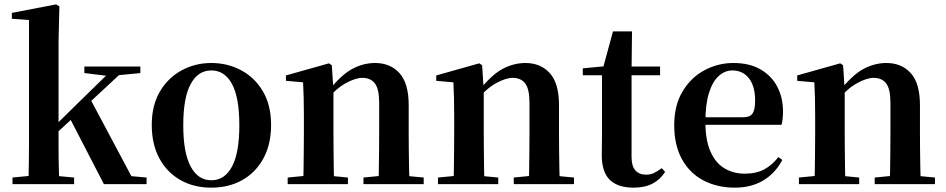

<svg xmlns="http://www.w3.org/2000/svg" viewBox="-20 -839 4310 875"><path d="M36.9 0V-29.9L142.8 -40.2H206.6L317.8 -29.9V0ZM109.1 0Q110.1 -18.1 110.6 -47.2Q111.1 -76.3 111.6 -110.2Q112.1 -144.1 112.1 -176.8Q112.1 -209.5 112.1 -234.8V-747.8L34 -753.3V-780.3L235.6 -819L250.6 -810L246.8 -650.9V-240.9Q246.8 -213.4 246.8 -179.5Q246.8 -145.6 247.3 -110.9Q247.8 -76.3 248.7 -47.2Q249.6 -18.1 250.6 0ZM177.7 -176.5V-220.2H183.6L343.8 -377.6L505.8 -535.7H564.2ZM453.4 0 298.1 -300.5 392.2 -386.5 578.7 -36.2 648 -29.9V0ZM364.5 -506V-535.7H619.7V-506L503.4 -494.8L482.5 -491.8Z M943 16.2Q863.7 16.2 802.5 -18.3Q741.3 -52.8 706.5 -117Q671.6 -181.2 671.6 -269.8Q671.6 -359.1 708.8 -422Q746 -484.9 807.9 -518.4Q869.8 -551.9 943 -551.9Q1017.1 -551.9 1079.1 -518.8Q1141 -485.6 1178.2 -422.7Q1215.4 -359.8 1215.4 -269.8Q1215.4 -180.5 1180 -116.3Q1144.6 -52 1083.4 -17.9Q1022.2 16.2 943 16.2ZM943 -17.5Q1004 -17.5 1037.4 -80.1Q1070.7 -142.6 1070.7 -268.1Q1070.7 -394.2 1037.4 -456.1Q1004 -518 943 -518Q882.7 -518 849 -456.1Q815.2 -394.2 815.2 -268.1Q815.2 -142.6 849 -80.1Q882.7 -17.5 943 -17.5Z M1291 0V-29.9L1396.6 -40.2H1459.7L1565.6 -29.9V0ZM1361.2 0Q1362.9 -25.5 1363.4 -67.4Q1363.9 -109.4 1364.4 -154.8Q1364.9 -200.3 1364.9 -234.8V-310.2Q1364.9 -360 1364 -393.7Q1363.2 -427.5 1361.2 -463.8L1283.1 -470.7V-495.2L1479.2 -550.4L1492.2 -541.7L1499.6 -428V-425.6V-234.8Q1499.6 -200.3 1500.1 -154.8Q1500.6 -109.4 1501.1 -67.4Q1501.6 -25.5 1502.6 0ZM1636.3 0V-29.9L1740.2 -40.2H1802.8L1910.9 -29.9V0ZM1705 0Q1706 -25.5 1706.5 -66.9Q1707 -108.4 1707.5 -153.8Q1708 -199.3 1708 -234.8V-369.8Q1708 -433.2 1688.6 -458.7Q1669.2 -484.2 1631.2 -484.2Q1600.6 -484.2 1556.8 -460.5Q1513.1 -436.8 1467.5 -383.3L1462.6 -425.7H1477.9Q1534.1 -497.3 1584.7 -524.6Q1635.3 -551.9 1689.5 -551.9Q1758.6 -551.9 1800.5 -505.8Q1842.5 -459.6 1842.5 -360.5V-234.8Q1842.5 -199.3 1843 -153.8Q1843.5 -108.4 1844.3 -66.9Q1845.2 -25.5 1846.2 0Z M1976 0V-29.9L2081.6 -40.2H2144.7L2250.6 -29.9V0ZM2046.2 0Q2047.9 -25.5 2048.4 -67.4Q2048.9 -109.4 2049.4 -154.8Q2049.9 -200.3 2049.9 -234.8V-310.2Q2049.9 -360 2049 -393.7Q2048.2 -427.5 2046.2 -463.8L1968.1 -470.7V-495.2L2164.2 -550.4L2177.2 -541.7L2184.6 -428V-425.6V-234.8Q2184.6 -200.3 2185.1 -154.8Q2185.6 -109.4 2186.1 -67.4Q2186.6 -25.5 2187.6 0ZM2321.3 0V-29.9L2425.2 -40.2H2487.8L2595.9 -29.9V0ZM2390 0Q2391 -25.5 2391.5 -66.9Q2392 -108.4 2392.5 -153.8Q2393 -199.3 2393 -234.8V-369.8Q2393 -433.2 2373.6 -458.7Q2354.2 -484.2 2316.2 -484.2Q2285.6 -484.2 2241.8 -460.5Q2198.1 -436.8 2152.5 -383.3L2147.6 -425.7H2162.9Q2219.1 -497.3 2269.7 -524.6Q2320.3 -551.9 2374.5 -551.9Q2443.6 -551.9 2485.5 -505.8Q2527.5 -459.6 2527.5 -360.5V-234.8Q2527.5 -199.3 2528 -153.8Q2528.5 -108.4 2529.3 -66.9Q2530.2 -25.5 2531.2 0Z M2791.4 -496.1V-535.7H2988.2V-496.1ZM2867.1 16.2Q2795.7 16.2 2759.1 -19.3Q2722.5 -54.8 2722.5 -131.7Q2722.5 -159.8 2723 -182.4Q2723.5 -205 2723.5 -234.7V-496.1H2636V-527.5L2745.7 -538L2727.1 -525.2L2773.5 -695.8H2860.3L2858.2 -519.3V-508.7V-123.8Q2858.2 -81.6 2875.7 -62.3Q2893.2 -43 2924.3 -43Q2944.4 -43 2960 -50.4Q2975.7 -57.9 2995.7 -72.5L3011.2 -56Q2989.7 -21.1 2954.3 -2.5Q2918.9 16.2 2867.1 16.2Z M3329.2 16.2Q3248.8 16.2 3186.2 -16.5Q3123.6 -49.1 3088.1 -113Q3052.6 -176.9 3052.6 -268.8Q3052.6 -358.8 3090.6 -422.2Q3128.5 -485.7 3190.2 -518.8Q3251.9 -551.9 3322.4 -551.9Q3396.1 -551.9 3446.5 -522.5Q3496.8 -493.1 3522.6 -443.2Q3548.4 -393.3 3548.4 -330.9Q3548.4 -296.1 3541.7 -270.2H3111.1V-304.6H3366.4Q3398.5 -304.6 3409.9 -322.2Q3421.3 -339.8 3421.3 -380.4Q3421.3 -446.3 3393.2 -482.2Q3365.1 -518 3317.1 -518Q3283.7 -518 3255.6 -492.9Q3227.6 -467.8 3211.1 -416Q3194.7 -364.1 3194.7 -282.7Q3194.7 -200.5 3217.9 -148.2Q3241 -95.8 3281.8 -71.7Q3322.5 -47.5 3374.4 -47.5Q3427.4 -47.5 3463.9 -67.7Q3500.3 -87.9 3527.2 -123.2L3545.1 -109.9Q3513.6 -49.8 3458.7 -16.8Q3403.7 16.2 3329.2 16.2Z M3621 0V-29.9L3726.6 -40.2H3789.7L3895.6 -29.9V0ZM3691.2 0Q3692.9 -25.5 3693.4 -67.4Q3693.9 -109.4 3694.4 -154.8Q3694.9 -200.3 3694.9 -234.8V-310.2Q3694.9 -360 3694 -393.7Q3693.2 -427.5 3691.2 -463.8L3613.1 -470.7V-495.2L3809.2 -550.4L3822.2 -541.7L3829.6 -428V-425.6V-234.8Q3829.6 -200.3 3830.1 -154.8Q3830.6 -109.4 3831.1 -67.4Q3831.6 -25.5 3832.6 0ZM3966.3 0V-29.9L4070.2 -40.2H4132.8L4240.9 -29.9V0ZM4035 0Q4036 -25.5 4036.5 -66.9Q4037 -108.4 4037.5 -153.8Q4038 -199.3 4038 -234.8V-369.8Q4038 -433.2 4018.6 -458.7Q3999.2 -484.2 3961.2 -484.2Q3930.6 -484.2 3886.8 -460.5Q3843.1 -436.8 3797.5 -383.3L3792.6 -425.7H3807.9Q3864.1 -497.3 3914.7 -524.6Q3965.3 -551.9 4019.5 -551.9Q4088.6 -551.9 4130.5 -505.8Q4172.5 -459.6 4172.5 -360.5V-234.8Q4172.5 -199.3 4173 -153.8Q4173.5 -108.4 4174.3 -66.9Q4175.2 -25.5 4176.2 0Z"/></svg>

Font: Early Summer Mincho VF
Style: Regular
Weight: 250
Designer: GuiWonder
Version: Version 1.002